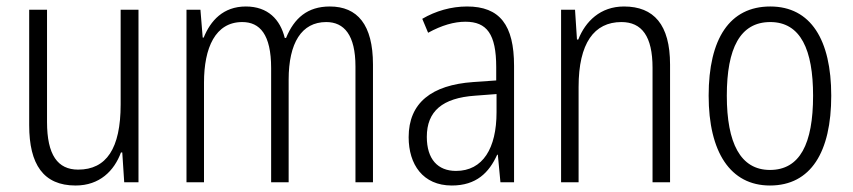

<svg xmlns="http://www.w3.org/2000/svg" viewBox="-20 -562 2631 592"><path d="M407 -532H352V-240C352 -104 308 -39 221 -39C158 -39 125 -84 125 -186V-532H70V-176C70 -55 114 10 213 10C287 10 332 -35 353 -92H357L363 0H407Z M997 -542C928 -542 887 -506 862 -445H858C844 -502 806 -542 738 -542C668 -542 629 -498 608 -446H605L598 -532H555V0H609V-307C609 -415 644 -494 727 -494C781 -494 816 -456 816 -352V0H870V-316C870 -430 910 -494 986 -494C1041 -494 1076 -454 1076 -357V0H1130V-363C1130 -486 1082 -542 997 -542Z M1420 -542C1371 -542 1323 -528 1282 -504L1300 -461C1342 -484 1380 -495 1415 -495C1481 -495 1510 -457 1510 -355V-314L1439 -309C1311 -300 1240 -245 1240 -139C1240 -55 1284 10 1373 10C1449 10 1488 -30 1513 -85H1515L1523 0H1565V-359C1565 -485 1521 -542 1420 -542ZM1445 -267 1511 -272V-216C1511 -105 1469 -35 1386 -35C1330 -35 1296 -71 1296 -140C1296 -219 1344 -260 1445 -267Z M1904 -542C1831 -542 1785 -496 1763 -440H1759L1753 -532H1710V0H1764V-294C1764 -429 1812 -494 1896 -494C1959 -494 1992 -450 1992 -353V0H2046V-363C2046 -486 1996 -542 1904 -542Z M2543 -267C2543 -439 2480 -542 2355 -542C2230 -542 2165 -443 2165 -267C2165 -93 2232 10 2354 10C2480 10 2543 -93 2543 -267ZM2221 -267C2221 -413 2262 -494 2355 -494C2449 -494 2487 -408 2487 -267C2487 -118 2446 -38 2354 -38C2263 -38 2221 -121 2221 -267Z"/></svg>

Font: Noto Sans Armenian Condensed Light
Style: Regular
Weight: 300
Width: 3
Designer: Monotype Design Team
Foundry: Monotype Imaging Inc.
Version: Version 2.008